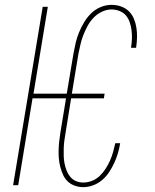

<svg xmlns="http://www.w3.org/2000/svg" viewBox="-20 -763 640 791"><path d="M323 8Q305 8 288 2Q271 -4 259 -15.5Q247 -27 240 -42.5Q233 -58 228.5 -75Q224 -92 222.5 -109.5Q221 -127 221.5 -145Q222 -163 224 -181.5Q226 -200 229 -218L252 -358H114L55 0H34L156 -735H177L118 -377H255L283 -544Q287 -566 292 -587.5Q297 -609 306 -630.5Q315 -652 327 -672Q339 -692 356 -708.5Q373 -725 395 -734Q417 -743 439 -743Q460 -743 478.5 -736.5Q497 -730 510.5 -717Q524 -704 531.5 -686Q539 -668 542 -648.5Q545 -629 544.5 -609Q544 -589 541 -568Q541 -568 541 -567.5Q541 -567 540 -566H520Q520 -567 520 -567Q520 -567 520 -568Q523 -586 523.5 -603.5Q524 -621 522 -638Q520 -655 514.5 -671Q509 -687 499 -699Q489 -711 473 -717.5Q457 -724 439 -724Q420 -724 400.5 -715Q381 -706 366 -690.5Q351 -675 341 -656.5Q331 -638 323.5 -619Q316 -600 311.5 -580Q307 -560 303 -541L276 -377H411L408 -358H273L250 -215Q247 -199 245 -183Q243 -167 242.5 -151Q242 -135 242.5 -119.5Q243 -104 246 -89Q249 -74 254.5 -60Q260 -46 269.5 -34.5Q279 -23 293 -17Q307 -11 323 -11Q341 -11 359 -18Q377 -25 391 -38.5Q405 -52 415.5 -68.5Q426 -85 433.5 -102Q441 -119 446 -137Q451 -155 455 -173H475Q472 -153 466 -132.5Q460 -112 451 -92.5Q442 -73 430 -54.5Q418 -36 401 -21.5Q384 -7 363.5 0.5Q343 8 323 8Z"/></svg>

Font: Iosevka SS04 Th Ex Obl
Style: Regular
Weight: 100
Width: 7
Italic angle: -9°
Monospace: yes
Designer: Belleve Invis
Foundry: Belleve Invis
Version: Version 19.0.0; ttfautohint (v1.8.4)